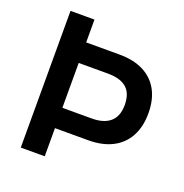

<svg xmlns="http://www.w3.org/2000/svg" viewBox="-129 -834 907 949"><g transform="rotate(20 324.5 -359.5)"><path d="M82 0V-719H208V-599H383Q458 -599 510 -572.5Q562 -546 589.5 -496Q617 -446 617 -374Q617 -304 589.5 -253Q562 -202 509.5 -175Q457 -148 383 -148H208V0ZM208 -255H362Q426 -255 459.5 -284.5Q493 -314 493 -373Q493 -434 460 -462.5Q427 -491 362 -491H208Z"/></g></svg>

Font: Nunitoga
Style: Bold
Weight: 700
Designer: Vernon Adams
Foundry: Vernon Adams
Version: Version 1.0